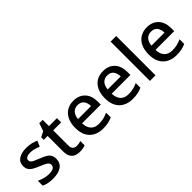

<svg xmlns="http://www.w3.org/2000/svg" viewBox="119 -1688 2625 2625"><g transform="rotate(-45 1431.5 -375.0)"><path d="M442 -153Q442 -73 384 -31.5Q326 10 222 10Q165 10 124.5 1.5Q84 -7 50 -23V-118Q86 -100 133 -87Q180 -74 225 -74Q284 -74 310.5 -92.5Q337 -111 337 -142Q337 -160 327 -174.5Q317 -189 289.5 -204Q262 -219 209 -240Q158 -261 122 -281.5Q86 -302 67.5 -330.5Q49 -359 49 -404Q49 -475 105.5 -512Q162 -549 255 -549Q305 -549 348.5 -539Q392 -529 433 -511L398 -429Q362 -444 325.5 -454.5Q289 -465 250 -465Q203 -465 178.5 -450Q154 -435 154 -409Q154 -390 165.5 -376Q177 -362 205.5 -348.5Q234 -335 284 -315Q334 -296 369.5 -276Q405 -256 423.5 -227Q442 -198 442 -153Z M764 -78Q785 -78 807 -81.5Q829 -85 845 -91V-9Q828 -1 798.5 4.5Q769 10 739 10Q695 10 658.5 -5Q622 -20 600 -57Q578 -94 578 -161V-457H503V-506L582 -546L620 -660H686V-539H840V-457H686V-162Q686 -119 707.5 -98.5Q729 -78 764 -78Z M1166 -549Q1272 -549 1333.5 -483.5Q1395 -418 1395 -305V-246H1033Q1035 -165 1076 -121Q1117 -77 1192 -77Q1244 -77 1284.5 -87Q1325 -97 1368 -116V-26Q1327 -8 1286 1Q1245 10 1187 10Q1109 10 1049 -21Q989 -52 955.5 -113.5Q922 -175 922 -266Q922 -356 952.5 -419.5Q983 -483 1038 -516Q1093 -549 1166 -549ZM1165 -466Q1109 -466 1075 -429.5Q1041 -393 1035 -326H1287Q1286 -388 1256.5 -427Q1227 -466 1165 -466Z M1739 -549Q1845 -549 1906.5 -483.5Q1968 -418 1968 -305V-246H1606Q1608 -165 1649 -121Q1690 -77 1765 -77Q1817 -77 1857.5 -87Q1898 -97 1941 -116V-26Q1900 -8 1859 1Q1818 10 1760 10Q1682 10 1622 -21Q1562 -52 1528.5 -113.5Q1495 -175 1495 -266Q1495 -356 1525.5 -419.5Q1556 -483 1611 -516Q1666 -549 1739 -549ZM1738 -466Q1682 -466 1648 -429.5Q1614 -393 1608 -326H1860Q1859 -388 1829.5 -427Q1800 -466 1738 -466Z M2207 0H2099V-760H2207Z M2586 -549Q2692 -549 2753.5 -483.5Q2815 -418 2815 -305V-246H2453Q2455 -165 2496 -121Q2537 -77 2612 -77Q2664 -77 2704.5 -87Q2745 -97 2788 -116V-26Q2747 -8 2706 1Q2665 10 2607 10Q2529 10 2469 -21Q2409 -52 2375.5 -113.5Q2342 -175 2342 -266Q2342 -356 2372.5 -419.5Q2403 -483 2458 -516Q2513 -549 2586 -549ZM2585 -466Q2529 -466 2495 -429.5Q2461 -393 2455 -326H2707Q2706 -388 2676.5 -427Q2647 -466 2585 -466Z"/></g></svg>

Font: Noto Sans Thaana Medium
Style: Regular
Weight: 500
Designer: David Williams
Foundry: Google Inc.
Version: Version 3.001; ttfautohint (v1.8.4.7-5d5b)